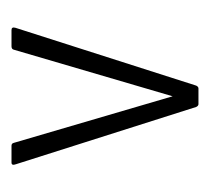

<svg xmlns="http://www.w3.org/2000/svg" viewBox="-36 -688 373 342"><g transform="rotate(90 151.0 -516.5)"><path d="M33 -350Q27 -350 29 -357L132 -679Q134 -683 137 -683H165Q168 -683 170 -679L272 -358Q275 -350 269 -350H239Q235 -350 234 -354L151 -637L68 -354Q67 -350 62 -350Z"/></g></svg>

Font: Sofia Sans Extra Condensed Light
Style: Regular
Weight: 300
Designer: Botio Nikoltchev, Ani Petrova
Foundry: lettersoup
Version: Version 4.101